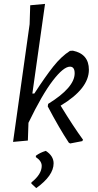

<svg xmlns="http://www.w3.org/2000/svg" viewBox="-20 -724 502 985"><path d="M354 -464Q436 -447 436 -366Q436 -269 291 -182Q357 -74 406 -7L402 0L340 12L333 8Q284 -66 225 -178L227 -191Q363 -275 363 -348Q363 -382 339 -382Q306 -382 251 -310.5Q196 -239 126 -94L123 -3L47 4L132 -600L135 -697L211 -704L146 -244H156Q213 -332 254 -383.5Q295 -435 339 -463ZM215 50Q255 76 255 114Q255 177 166 241L141 218V212Q194 170 194 127Q194 102 164 82V75Q185 59 215 50Z"/></svg>

Font: Alegreya Sans
Style: Italic
Weight: 400
Italic angle: -7°
Designer: Juan Pablo del Peral
Foundry: Huerta Tipografica
Version: Version 2.007